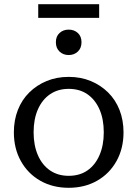

<svg xmlns="http://www.w3.org/2000/svg" viewBox="-20 -884 654 914"><path d="M568 -254Q568 -177 534.5 -117Q501 -57 442 -23.5Q383 10 307 10Q231 10 172 -23.5Q113 -57 79.5 -117Q46 -177 46 -254Q46 -312 65 -360.5Q84 -409 119.5 -444Q155 -479 202.5 -498.5Q250 -518 307 -518Q364 -518 411.5 -498.5Q459 -479 494.5 -444Q530 -409 549 -360.5Q568 -312 568 -254ZM140 -254Q140 -192 160.5 -145Q181 -98 218.5 -72.5Q256 -47 307 -47Q359 -47 396 -72.5Q433 -98 453.5 -145Q474 -192 474 -254Q474 -317 453.5 -363.5Q433 -410 396 -435.5Q359 -461 307 -461Q256 -461 218.5 -435.5Q181 -410 160.5 -363.5Q140 -317 140 -254ZM307 -622Q281 -622 263.5 -638.5Q246 -655 246 -683Q246 -711 263.5 -727Q281 -743 307 -743Q333 -743 350.5 -727Q368 -711 368 -683Q368 -655 350.5 -638.5Q333 -622 307 -622ZM162 -864H452V-799H162Z"/></svg>

Font: Roboto Serif 20pt
Style: Regular
Weight: 400
Designer: Greg Gazdowicz
Foundry: Commercial Type
Version: Version 1.008